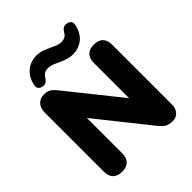

<svg xmlns="http://www.w3.org/2000/svg" viewBox="-252 -1096 1262 1262"><g transform="rotate(-45 379.0 -464.5)"><path d="M150 9Q108 9 86 -13Q64 -35 64 -78V-623Q64 -667 86 -690.5Q108 -714 144 -714Q176 -714 194 -702Q212 -690 234 -662L551 -266H523V-628Q523 -670 544.5 -692Q566 -714 608 -714Q650 -714 671.5 -692Q693 -670 693 -628V-74Q693 -36 673 -13.5Q653 9 619 9Q585 9 565.5 -3.5Q546 -16 524 -43L207 -440H235V-78Q235 -35 213.5 -13Q192 9 150 9ZM182 -756Q161 -758 149.5 -770Q138 -782 143 -804Q156 -865 196 -897.5Q236 -930 289 -930Q318 -930 342 -922Q366 -914 388 -903Q410 -892 430 -884Q450 -876 470 -876Q490 -876 504 -884Q518 -892 525 -906Q535 -922 545.5 -931Q556 -940 574 -938Q595 -937 606.5 -924.5Q618 -912 613 -890Q600 -829 560.5 -797Q521 -765 467 -765Q439 -765 414.5 -773Q390 -781 368 -791.5Q346 -802 326 -810Q306 -818 286 -818Q267 -818 252.5 -810Q238 -802 231 -789Q221 -773 210.5 -764Q200 -755 182 -756Z"/></g></svg>

Font: Nunito ExtraLight Black
Style: Regular
Weight: 900
Version: Version 3.602